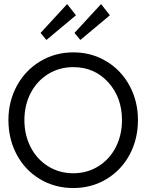

<svg xmlns="http://www.w3.org/2000/svg" viewBox="-20 -936 746 968"><path d="M214 -734.5 184.5 -770 318.5 -915.5 363 -859ZM385 -734.5 355.5 -770 489.5 -915.5 534 -859ZM22.5 -330.5Q22.5 -425.5 65.2 -503.8Q108 -582 183 -627Q258 -672 349.5 -672Q441.5 -672 516.2 -627Q591 -582 633.2 -503.8Q675.5 -425.5 675.5 -330.5Q675.5 -235 633.8 -156.8Q592 -78.5 517 -33.2Q442 12 349.5 12Q256 12 181 -33.2Q106 -78.5 64.2 -156.8Q22.5 -235 22.5 -330.5ZM595 -330.5Q595 -444.5 525.8 -521Q456.5 -597.5 349.5 -597.5Q279 -597.5 222.5 -562.5Q166 -527.5 134.5 -466.5Q103 -405.5 103 -330.5Q103 -255.5 134.5 -194.2Q166 -133 222.5 -97.8Q279 -62.5 349.5 -62.5Q420 -62.5 476.5 -98Q533 -133.5 564 -194.5Q595 -255.5 595 -330.5Z"/></svg>

Font: League Spartan
Style: Regular
Weight: 350
Foundry: The League of Moveable Type
Version: Version 2.002